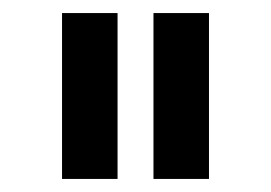

<svg xmlns="http://www.w3.org/2000/svg" viewBox="-20 -703 415 294"><path d="M75 -429V-683H160V-429ZM215 -429V-683H300V-429Z"/></svg>

Font: RopaSansRegular
Style: Regular
Weight: 400
Designer: Botio Nikoltchev
Foundry: Botjo Nikoltchev
Version: Version 1.002